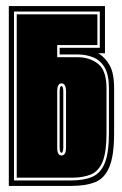

<svg xmlns="http://www.w3.org/2000/svg" viewBox="-20 -611 402 631"><path d="M9 0V-591H325V-436H303Q325 -423 340 -397Q355 -371 355 -321V-173Q355 -100 339.5 -62.5Q324 -25 293 -12.5Q262 0 214 0ZM26 -18H214Q256 -18 283.5 -30Q311 -42 324.5 -75.5Q338 -109 338 -173V-321Q338 -365 324 -389Q310 -413 286.5 -422.5Q263 -432 235 -432H176V-454H308V-573H26ZM35 -27V-564H300V-463H168V-423H235Q274 -423 302 -401.5Q330 -380 330 -321V-173Q330 -112 317.5 -80.5Q305 -49 279.5 -38Q254 -27 214 -27ZM182 -100Q189 -100 193 -106Q197 -112 197 -127V-310Q197 -337 182 -337Q175 -337 172 -331Q168 -326 168 -310V-127Q168 -110 172 -106Q175 -100 182 -100ZM182 -109Q179 -109 178 -113Q176 -115 176 -127V-310Q176 -328 182 -328Q188 -328 188 -310V-127Q188 -117 186 -113Q185 -109 182 -109Z"/></svg>

Font: Alumni Sans Collegiate One
Style: Regular
Weight: 400
Designer: Robert E. Leuschke
Foundry: Robert E. Leuschke
Version: Version 1.100